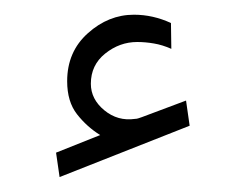

<svg xmlns="http://www.w3.org/2000/svg" viewBox="-20 -792 312 261"><path d="M116.2 -608.4Q98.1 -619.6 84.7 -636.7Q71.3 -653.8 71.3 -681.6Q71.3 -721.7 99.4 -746.8Q127.4 -772 162.1 -772Q188 -772 212.4 -760.7L212.9 -725.6Q200.7 -731 189.2 -732.9Q177.7 -734.9 166.5 -734.9Q142.6 -734.9 123 -719.2Q103.5 -703.6 103.5 -678.2Q103.5 -657.2 121.8 -642.1Q140.1 -627 163.6 -630.4Q166 -630.4 168.5 -631.3Q170.9 -632.3 172.9 -632.8L232.9 -655.3L237.8 -621.1L61 -551.3L56.2 -584.5Z"/></svg>

Font: Vazirmatn UI FD ExtraLight
Style: Regular
Weight: 200
Designer: Saber Rastikerdar
Foundry: Saber Rastikerdar
Version: Version 33.003